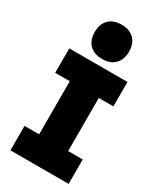

<svg xmlns="http://www.w3.org/2000/svg" viewBox="-240 -1064 964 1147"><g transform="rotate(30 241.5 -491.0)"><path d="M41 0V-168.5H141.6V-534.7H41V-703.1H442.4V-534.7H341.8V-168.5H442.4V0ZM241.7 -746.1Q186 -746.1 154.8 -777.3Q123.5 -808.6 123.5 -864.3Q123.5 -919.9 154.8 -951.2Q186 -982.4 241.7 -982.4Q297.4 -982.4 328.6 -951.2Q359.9 -919.9 359.9 -864.3Q359.9 -808.6 328.6 -777.3Q297.4 -746.1 241.7 -746.1Z"/></g></svg>

Font: Schibsted Grotesk Black
Style: Regular
Weight: 900
Designer: Bakken & Baeck AS, Henrik Kongsvoll
Foundry: Schibsted ASA
Version: Version 1.100;gftools[0.9.25]